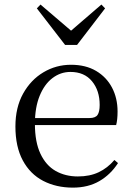

<svg xmlns="http://www.w3.org/2000/svg" viewBox="-20 -818 587 852"><path d="M303.3 14.6Q229.5 14.6 171.6 -15.4Q113.7 -45.5 81.1 -106.2Q48.4 -167 48.4 -256.8Q48.4 -341.1 82.5 -402.5Q116.6 -463.8 172.8 -497.2Q229 -530.6 294.9 -530.6Q360.2 -530.6 406.4 -503.3Q452.6 -475.9 477.1 -429.2Q501.7 -382.4 501.7 -323.2Q501.7 -286.8 495.4 -262.9H86.6V-294.2H377.3Q403.6 -294.2 413 -308.2Q422.3 -322.1 422.3 -352.3Q422.3 -416.2 388.2 -457.5Q354.2 -498.8 292.6 -498.8Q248.8 -498.8 213 -471.6Q177.1 -444.5 156 -392.8Q134.9 -341.2 134.9 -268.7Q134.9 -188 159.4 -135.9Q183.9 -83.8 226.9 -59.4Q270 -35 325.5 -35Q378.5 -35 417.8 -53.7Q457.2 -72.3 487.7 -108.1L503.6 -94.3Q471 -43.5 421 -14.4Q371 14.6 303.3 14.6ZM159.7 -797.8 322.8 -658.4H268.1L429.9 -797.8L446.4 -780.9L322 -618.7H268.8L143.5 -780.9Z"/></svg>

Font: Noto Serif JP
Style: Regular
Weight: 200
Designer: Ryoko NISHIZUKA 西塚涼子 (kana & ideographs); Frank Grießhammer (Latin, Greek & Cyrillic); Wenlong ZHANG 张文龙 (bopomofo); San
Foundry: Adobe
Version: Version 2.001;hotconv 1.1.0;makeotfexe 2.6.0